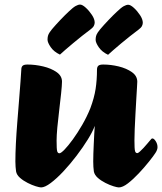

<svg xmlns="http://www.w3.org/2000/svg" viewBox="-20 -806 708 839"><path d="M159.4 13Q153.1 13 136.5 8Q120 3 100.9 -6.7Q81.8 -16.3 67.4 -29Q52.9 -41.7 50.2 -57Q48.9 -66.5 48.1 -77Q47.2 -87.5 47.2 -100Q47.2 -133.9 49.4 -179Q51.7 -224 55.7 -273.3Q59.7 -322.6 63.3 -368.3Q66.9 -414 69.6 -449.4Q72.3 -484.7 73.1 -501.6Q73.1 -513.2 78.9 -518.6Q84.6 -524 100.2 -524Q133.9 -524 168.8 -515.7Q203.7 -507.4 227.4 -490.8Q251.2 -474.3 250.9 -448.7Q250.7 -432.9 247.2 -399Q243.7 -365 238.8 -325Q233.8 -285 230.5 -248.9Q227.3 -212.9 227.3 -191.7Q227.3 -153.9 229.9 -145.1Q232.6 -136.2 239.5 -136.2Q246.3 -136.2 262.1 -152.5Q277.9 -168.8 298.3 -196.8Q318.7 -224.9 339.2 -260.2Q359.7 -295.6 374.8 -333Q391.7 -378.2 397.8 -417.5Q403.8 -456.8 403.8 -501.4Q403.8 -513.2 409.6 -518.6Q415.4 -524 431.2 -524Q464.6 -524 498.7 -515.7Q532.7 -507.4 556.3 -490.8Q579.9 -474.3 579.9 -448.7Q579.9 -445.9 578.7 -425.3Q577.5 -404.8 575.6 -373.4Q573.7 -342 571.9 -307.7Q570 -273.5 568.7 -242.5Q567.5 -211.6 567.5 -192.5Q567.5 -154.7 570.1 -145.8Q572.7 -136.9 579.7 -136.9Q583.7 -136.9 591.1 -143.6Q598.6 -150.3 607.2 -159.6Q615.9 -168.9 623.5 -178.1Q631 -187.2 635.2 -191.9Q639.5 -197 641.4 -199Q643.3 -201 646 -201Q652.8 -201 660.6 -188.8Q668.3 -176.7 668.3 -162.9Q668.3 -156.9 665.9 -150.6Q663.6 -144.3 659.3 -137.8Q651.1 -124.8 631.3 -100.1Q611.6 -75.3 586.9 -49Q562.3 -22.8 539.2 -4.9Q516 13 499.3 13Q492.8 13 476.2 8Q459.6 3 440.6 -6.7Q421.5 -16.3 407.2 -29Q392.9 -41.7 390.1 -57Q388.9 -66.5 388.1 -77Q387.4 -87.5 387.4 -100Q387.4 -114.5 388 -134.7Q388.6 -155 389.7 -177.1Q390.9 -199.2 391.8 -220Q392.8 -240.7 394.1 -256Q385.2 -231.2 363.7 -196.5Q342.3 -161.9 314.6 -125.5Q286.9 -89.1 257.4 -57.5Q227.8 -25.9 201.9 -6.5Q176.1 13 159.4 13ZM452.2 -566.6Q425.5 -579.2 411.7 -599.4Q397.9 -619.6 397.9 -631.9Q397.9 -641.2 399.8 -648.5Q401.7 -655.9 407.5 -664.5Q410.7 -669.7 418 -678.4Q425.4 -687.1 434.8 -697.6Q444.2 -708 454.1 -718.3Q464.1 -728.6 473.5 -738.2Q483 -747.8 490.2 -754.3Q509.3 -772.7 520.7 -779Q532 -785.2 540.3 -785.2Q550 -785.2 565 -771.7Q579.9 -758.1 592 -739.8Q604 -721.5 604 -706.4Q604 -700.2 600.5 -692.6Q597 -685.1 585.2 -676.3Q569.2 -664.6 549 -648.5Q528.8 -632.4 509.5 -616.4Q490.2 -600.3 474.8 -586.8Q459.5 -573.4 452.2 -566.6ZM242 -567.4Q215.3 -579.9 201.5 -600.1Q187.7 -620.4 187.7 -632.6Q187.7 -641.9 189.6 -649.3Q191.5 -656.7 197.3 -665.2Q200.5 -670.5 207.8 -679.2Q215.1 -687.9 224.6 -698.3Q234 -708.8 243.9 -719.1Q253.8 -729.4 263.3 -739Q272.8 -748.6 280 -755.1Q299.1 -773.4 310.4 -779.7Q321.8 -786 330 -786Q339.8 -786 354.8 -772.4Q369.7 -758.9 381.8 -740.6Q393.8 -722.3 393.8 -707.2Q393.8 -700.9 390.3 -693.4Q386.8 -685.9 375 -677.1Q359 -665.3 338.8 -649.3Q318.6 -633.2 299.3 -617.1Q280 -601.1 264.6 -587.6Q249.3 -574.1 242 -567.4Z"/></svg>

Font: Briem Hand Thin
Style: Regular
Weight: 100
Designer: Gunnlaugur SE Briem, Eben Sorkin
Foundry: Sorkin Type Co.
Version: Version 1.003